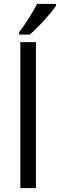

<svg xmlns="http://www.w3.org/2000/svg" viewBox="-20 -979 311 999"><path d="M79.6 -798.8V-811C110.8 -851.6 151.9 -916.5 172.9 -959H271.5V-948.7C242.7 -906.2 175.3 -832.5 133.8 -798.8ZM85.9 -759.8H167V0H85.9Z"/></svg>

Font: OpenSansEmoji
Style: Regular
Weight: 400
Foundry: MorbZ
Version: Version 1.000;PS 001.000;hotconv 1.0.70;makeotf.lib2.5.58329